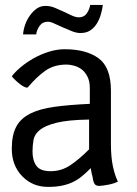

<svg xmlns="http://www.w3.org/2000/svg" viewBox="-20 -733 547 764"><path d="M26.9 -429.2Q40 -446.8 62 -465.3Q84 -483.9 112.1 -500Q140.1 -516.1 172.9 -526.6Q205.6 -537.1 237.3 -537.1Q322.8 -537.1 372.1 -501.2Q421.4 -465.3 421.4 -372.1V-158.7Q421.4 -107.9 429.4 -70.6Q437.5 -33.2 449.2 -10.7Q442.9 -6.8 432.1 -3.4Q421.4 0 410.6 2Q399.9 3.9 389.9 5.4Q379.9 6.8 374.5 6.8Q369.1 6.8 363.3 4.6Q357.4 2.4 353.5 -6.8Q350.6 -13.2 349.4 -22.7Q348.1 -32.2 345.2 -41.5Q342.8 -51.8 341.3 -64Q321.3 -43.9 304 -30Q286.6 -16.1 267.3 -7.3Q248 1.5 224.6 6.1Q201.2 10.7 170.9 10.7Q109.4 10.7 68.1 -32Q26.9 -74.7 26.9 -141.1Q26.9 -194.8 44.2 -228Q61.5 -261.2 99.4 -280.5Q137.2 -299.8 196 -307.9Q254.9 -315.9 337.4 -319.8V-382.8Q337.4 -410.6 327.4 -429.4Q317.4 -448.2 303.5 -458Q289.6 -467.8 273.4 -471.9Q257.3 -476.1 245.1 -476.1Q194.8 -476.1 160.2 -451.4Q125.5 -426.8 91.8 -386.7Q89.4 -382.8 81.3 -385.5Q73.2 -388.2 63.2 -395.5Q53.2 -402.8 43.2 -412.1Q33.2 -421.4 26.9 -429.2ZM334.5 -257.3Q250.5 -255.9 205.3 -244.6Q160.2 -233.4 138.7 -216.1Q117.2 -198.7 113.3 -176Q109.4 -153.3 109.4 -129.4Q109.4 -94.7 124.8 -73.2Q140.1 -51.8 181.2 -51.8Q224.1 -51.8 259.3 -75.2Q294.4 -98.6 334.5 -138.7ZM71.8 -596.2Q73.2 -614.7 79.8 -634Q86.4 -653.3 98.6 -670.7Q110.8 -688 126 -698.7Q141.1 -709.5 161.1 -709.5Q180.2 -709.5 198 -702.1Q215.8 -694.8 232.7 -686.8Q249.5 -678.7 265.4 -671.4Q281.2 -664.1 293.5 -664.1Q314.5 -664.1 325.2 -679.4Q335.9 -694.8 338.9 -713.4H389.2Q386.7 -693.4 380.6 -673.3Q374.5 -653.3 364 -637.2Q353.5 -621.1 338.1 -611.3Q322.8 -601.6 299.8 -601.6Q284.2 -601.6 266.1 -608.9Q248 -616.2 230 -624Q211.9 -631.8 196.5 -639.2Q181.2 -646.5 170.9 -646.5Q149.4 -646.5 137.9 -630.6Q126.5 -614.7 124 -596.2Z"/></svg>

Font: Myanmar Pyu Pro
Style: Regular
Weight: 400
Designer: Khon Soe Zaw Thu
Foundry: PaOh Unicode
Version: Version 2.00 April 29, 2017